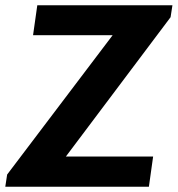

<svg xmlns="http://www.w3.org/2000/svg" viewBox="-28 -706 672 726"><path d="M-8 0 -1 -46 398 -573H97L113 -686H624L617 -641L221 -114H551L535 0Z"/></svg>

Font: Chivo Mono SemiBold
Style: Italic
Weight: 600
Italic angle: -8.05°
Monospace: yes
Version: Version 1.008